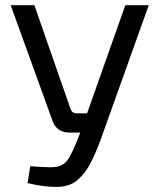

<svg xmlns="http://www.w3.org/2000/svg" viewBox="-20 -710 603 737"><path d="M551 -690 365 -170Q348 -124 328 -85Q308 -46 280 -21Q252 4 210 7Q193 8 170.5 6.5Q148 5 125.5 1Q103 -3 86 -7L96 -72Q146 -68 174.5 -68Q203 -68 219.5 -77.5Q236 -87 248 -109Q260 -131 276 -170L299 -229L309 -260L461 -690ZM112 -690 251 -291Q257 -275 274 -275H323L336 -201H250Q222 -201 205.5 -212.5Q189 -224 181 -248L21 -690Z"/></svg>

Font: Exo 2
Style: Regular
Weight: 400
Designer: Natanael Gama
Foundry: Natanael Gama
Version: Version 2.010